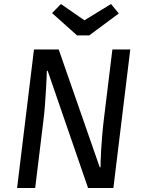

<svg xmlns="http://www.w3.org/2000/svg" viewBox="-20 -935 718 955"><path d="M418 0 217 -583H213Q213 -577 212 -553Q211 -529 209 -494Q207 -459 204 -417.5Q201 -376 196 -336L155 0H65L149 -689H272L476 -103H480Q480 -109 480.5 -131.5Q481 -154 483 -187.5Q485 -221 488.5 -263.5Q492 -306 498 -353L539 -689H628L544 0ZM532 -915 571 -868 424 -759H363L239 -870L283 -915L400 -834Z"/></svg>

Font: Yekcdsyqcyvpieeyorgstswgcgt
Style: Regular
Weight: 400
Italic angle: -8°
Designer: Carrois Corporate & Edenspiekermann
Foundry: Carrois Corporate GbR & Edenspiekermann AG
Version: Version 2.001